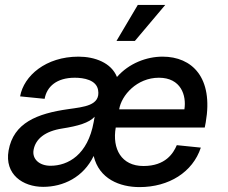

<svg xmlns="http://www.w3.org/2000/svg" viewBox="-20 -747 931 783"><path d="M156 15C238 15 320 -24 362 -111C384 -17 469 16 549 16C669 16 766 -45 799 -145L701 -155C687 -122 655 -70 565 -70C475 -70 437 -140 452 -227H815L819 -248C851 -431 763 -516 643 -516C578 -516 506 -489 457 -433C434 -491 367 -516 300 -516C167 -516 77 -438 62 -354L162 -344C171 -394 211 -430 285 -430C322 -430 373 -421 380 -380C391 -316 321 -311 259 -302C131 -284 35 -246 15 -133C-2 -36 73 15 156 15ZM117 -136C125 -180 163 -212 234 -223C298 -233 343 -246 366 -271L362 -249C338 -116 258 -71 186 -71C141 -71 110 -98 117 -136ZM455 -580H530L654 -727H542ZM466 -301C475 -358 538 -430 628 -430C718 -430 741 -358 732 -301Z"/></svg>

Font: Uncut Sans Medium
Style: Italic
Weight: 500
Italic angle: -10°
Designer: Kasper Nordkvist
Foundry: Uncut Type
Version: Version 1.111;FEAKit 1.0